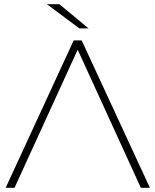

<svg xmlns="http://www.w3.org/2000/svg" viewBox="-20 -892 738 912"><path d="M349 -656 649 0H692L368 -700H330L7 0H49ZM401 -757 262 -872H203L357 -757Z"/></svg>

Font: Montserrat-Alt1 ExtLt
Style: Regular
Weight: 200
Designer: Differentunic
Foundry: Differentunic
Version: Version 7.222